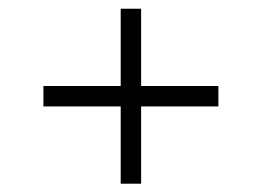

<svg xmlns="http://www.w3.org/2000/svg" viewBox="-20 -482 615 451"><path d="M263.5 -461.5H311.5V-280H493V-232H311.5V-50.5H263.5V-232H82V-280H263.5Z"/></svg>

Font: Newsreader Display ExtraBold
Style: Regular
Weight: 800
Designer: Hugues Gentile
Foundry: Production Type
Version: Version 1.001